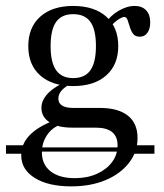

<svg xmlns="http://www.w3.org/2000/svg" viewBox="-39 -447 564 659"><path d="M74.2 73.4V58.9H397.6L392.7 73.4ZM-18.5 80.6V51.6H74.2V80.6ZM391.1 80.6 401.6 51.6H491.1V80.6ZM205.6 192.7Q126.6 192.7 80.2 163.7Q33.9 134.7 33.9 86.3Q33.9 47.6 61.7 18.1Q89.5 -11.3 143.5 -32.3L164.5 -17.7Q137.1 -6.5 121 19Q104.8 44.4 104.8 75.8Q104.8 117.7 134.7 141.1Q164.5 164.5 217.7 164.5Q260.5 164.5 293.5 149.6Q326.6 134.7 345.6 109.3Q364.5 83.9 364.5 51.6Q364.5 21.8 346 6.5Q327.4 -8.9 289.5 -8.9H208.1Q159.7 -8.9 131.5 -27Q103.2 -45.2 103.2 -76.6Q103.2 -100 120.2 -120.6Q137.1 -141.1 171 -158.9L196.8 -155.6Q178.2 -144.4 169.8 -133.1Q161.3 -121.8 161.3 -108.1Q161.3 -92.7 174.2 -84.7Q187.1 -76.6 211.3 -76.6H303.2Q366.1 -76.6 399.6 -50.4Q433.1 -24.2 433.1 26.6Q433.1 74.2 403.6 112.1Q374.2 150 323 171.4Q271.8 192.7 205.6 192.7ZM212.1 -151.6Q140.3 -151.6 99.2 -187.9Q58.1 -224.2 58.1 -288.7Q58.1 -353.2 99.2 -389.9Q140.3 -426.6 212.1 -426.6Q284.7 -426.6 325.8 -389.9Q366.9 -353.2 366.9 -288.7Q366.9 -225 325.8 -188.3Q284.7 -151.6 212.1 -151.6ZM212.1 -179Q252.4 -179 271.4 -206Q290.3 -233.1 290.3 -288.7Q290.3 -345.2 271.4 -371.8Q252.4 -398.4 212.1 -398.4Q172.6 -398.4 153.6 -371.8Q134.7 -345.2 134.7 -288.7Q134.7 -233.1 153.6 -206Q172.6 -179 212.1 -179ZM441.1 -321Q425 -321 417.7 -331Q410.5 -341.1 406.5 -354.8Q402.4 -368.5 398.8 -378.6Q395.2 -388.7 387.1 -388.7Q382.3 -388.7 372.6 -383.5Q362.9 -378.2 352.4 -368.5Q341.9 -358.9 334.7 -346L321.8 -365.3Q337.9 -391.9 366.9 -409.3Q396 -426.6 423.4 -426.6Q448.4 -426.6 462.5 -411.7Q476.6 -396.8 476.6 -370.2Q476.6 -347.6 466.9 -334.3Q457.3 -321 441.1 -321Z"/></svg>

Font: Playfair 5pt SemiExpanded Light Light
Style: Regular
Weight: 300
Version: Version 2.203